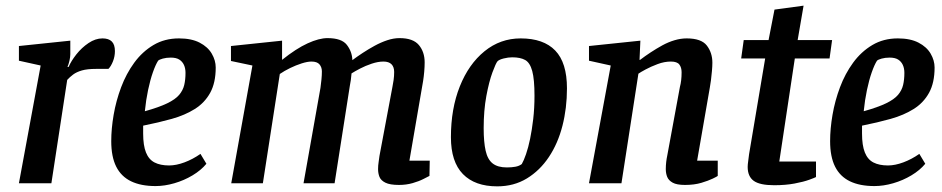

<svg xmlns="http://www.w3.org/2000/svg" viewBox="-20 -649 3337 680"><path d="M47 0 124 -417 47 -434V-486L229 -505V-457Q229 -447 226 -434Q223 -421 219 -412H223Q232 -433 250.5 -456.5Q269 -480 293.5 -496.5Q318 -513 343 -513Q365 -513 376 -502Q387 -491 387 -468Q387 -449 380 -431.5Q373 -414 364 -405H320Q289 -405 270 -399.5Q251 -394 239 -385Q227 -376 218 -366L162 0Z M531 10Q479 10 444 -7Q409 -24 391.5 -59Q374 -94 374 -149Q374 -193 382.5 -242.5Q391 -292 409 -340Q427 -388 455.5 -427Q484 -466 523.5 -489.5Q563 -513 614 -513Q658 -513 687 -498Q716 -483 730 -459Q744 -435 744 -410Q744 -356 724.5 -320.5Q705 -285 670 -263Q635 -241 588.5 -228Q542 -215 487 -204V-176Q487 -134 497 -109Q507 -84 527.5 -73.5Q548 -63 579 -63Q604 -63 633.5 -74Q663 -85 690 -104L711 -69Q692 -46 662 -28Q632 -10 597.5 0Q563 10 531 10ZM493 -255Q543 -269 572 -283Q601 -297 614.5 -313Q628 -329 632.5 -348Q637 -367 637 -391Q637 -407 631.5 -419Q626 -431 615 -438Q604 -445 585 -445Q569 -445 556.5 -441.5Q544 -438 540 -434Q531 -420 521.5 -393Q512 -366 504.5 -330.5Q497 -295 493 -255Z M1393 6Q1361 6 1345 -2Q1329 -10 1324 -22.5Q1319 -35 1319 -50Q1319 -63 1321 -75.5Q1323 -88 1324 -97L1370 -342Q1372 -351 1374 -365.5Q1376 -380 1376 -394Q1376 -412 1366.5 -421.5Q1357 -431 1338 -431Q1319 -431 1296.5 -423.5Q1274 -416 1255 -406Q1236 -396 1225 -389Q1224 -376 1222.5 -365.5Q1221 -355 1219 -345L1165 0H1055L1115 -338Q1117 -352 1118.5 -367.5Q1120 -383 1120 -396Q1120 -411 1111.5 -421Q1103 -431 1083 -431Q1069 -431 1048.5 -424.5Q1028 -418 1007.5 -408Q987 -398 971 -387L911 0H799L874 -417L798 -433V-486L979 -505V-437Q1029 -477 1069.5 -495.5Q1110 -514 1140 -514Q1190 -514 1208.5 -490Q1227 -466 1228 -436Q1244 -448 1264.5 -461.5Q1285 -475 1307 -487Q1329 -499 1351.5 -506.5Q1374 -514 1395 -514Q1443 -514 1463.5 -489.5Q1484 -465 1484 -428Q1484 -413 1482.5 -395.5Q1481 -378 1478.5 -362Q1476 -346 1474 -336L1430 -80H1502L1501 -26Q1495 -23 1479.5 -15Q1464 -7 1441.5 -0.5Q1419 6 1393 6Z M1741 11Q1662 11 1619.5 -32.5Q1577 -76 1577 -163Q1577 -264 1608.5 -343Q1640 -422 1696 -467.5Q1752 -513 1824 -513Q1905 -513 1946.5 -470Q1988 -427 1988 -336Q1988 -266 1972 -203.5Q1956 -141 1924 -93Q1892 -45 1846 -17Q1800 11 1741 11ZM1775 -56Q1792 -56 1805.5 -58.5Q1819 -61 1828 -68Q1835 -80 1843 -103Q1851 -126 1857.5 -157.5Q1864 -189 1868.5 -227.5Q1873 -266 1873 -310Q1873 -368 1865 -397.5Q1857 -427 1840 -436.5Q1823 -446 1794 -446Q1780 -446 1764 -442Q1748 -438 1742 -432Q1736 -425 1724 -392.5Q1712 -360 1702.5 -309Q1693 -258 1693 -195Q1693 -146 1700 -115Q1707 -84 1725 -70Q1743 -56 1775 -56Z M2406 6Q2377 6 2362.5 -2Q2348 -10 2343 -22.5Q2338 -35 2338 -50Q2338 -63 2339.5 -75.5Q2341 -88 2343 -97L2388 -341Q2391 -352 2392.5 -365Q2394 -378 2394 -393Q2394 -410 2386 -420.5Q2378 -431 2356 -431Q2333 -431 2309 -422Q2285 -413 2266.5 -403Q2248 -393 2241 -388L2181 0H2066L2143 -417L2066 -434V-486L2248 -505L2245 -437H2247Q2264 -450 2284.5 -463.5Q2305 -477 2326 -488.5Q2347 -500 2369 -506.5Q2391 -513 2412 -513Q2464 -513 2483.5 -487.5Q2503 -462 2503 -427Q2503 -415 2501.5 -398Q2500 -381 2498 -365Q2496 -349 2494 -339L2449 -80H2522V-26Q2520 -24 2504.5 -16.5Q2489 -9 2464 -1.5Q2439 6 2406 6Z M2722 7Q2671 7 2649.5 -8.5Q2628 -24 2628 -58Q2628 -66 2630 -79.5Q2632 -93 2633 -103L2690 -442H2605L2614 -507H2702L2723 -615L2826 -629L2805 -507H2927L2918 -442H2795L2740 -77H2870V-22Q2867 -20 2846.5 -12.5Q2826 -5 2794 1Q2762 7 2722 7Z M3077 10Q3025 10 2990 -7Q2955 -24 2937.5 -59Q2920 -94 2920 -149Q2920 -193 2928.5 -242.5Q2937 -292 2955 -340Q2973 -388 3001.5 -427Q3030 -466 3069.5 -489.5Q3109 -513 3160 -513Q3204 -513 3233 -498Q3262 -483 3276 -459Q3290 -435 3290 -410Q3290 -356 3270.5 -320.5Q3251 -285 3216 -263Q3181 -241 3134.5 -228Q3088 -215 3033 -204V-176Q3033 -134 3043 -109Q3053 -84 3073.5 -73.5Q3094 -63 3125 -63Q3150 -63 3179.5 -74Q3209 -85 3236 -104L3257 -69Q3238 -46 3208 -28Q3178 -10 3143.5 0Q3109 10 3077 10ZM3039 -255Q3089 -269 3118 -283Q3147 -297 3160.5 -313Q3174 -329 3178.5 -348Q3183 -367 3183 -391Q3183 -407 3177.5 -419Q3172 -431 3161 -438Q3150 -445 3131 -445Q3115 -445 3102.5 -441.5Q3090 -438 3086 -434Q3077 -420 3067.5 -393Q3058 -366 3050.5 -330.5Q3043 -295 3039 -255Z"/></svg>

Font: Faustina Light SemiBold
Style: Italic
Weight: 600
Italic angle: -8°
Version: Version 1.200